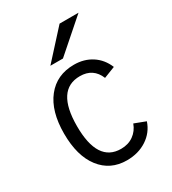

<svg xmlns="http://www.w3.org/2000/svg" viewBox="-181 -830 843 939"><g transform="rotate(-30 240.5 -360.0)"><path d="M163 -576 305 -732H412L234 -576ZM257 12Q164 12 109.5 -58.5Q55 -129 55 -255Q55 -381 111 -452Q167 -523 265 -523Q322 -523 365 -495Q408 -467 429 -416L365 -391Q337 -460 262 -460Q128 -460 128 -255Q128 -51 260 -51Q301 -51 330.5 -72Q360 -93 373 -129L436 -105Q418 -51 370 -19.5Q322 12 257 12Z"/></g></svg>

Font: Overpass Light
Style: Regular
Weight: 300
Designer: Delve Withrington, Thomas Jockin
Foundry: Delve Fonts
Version: Version 3.000;DELV;Overpass